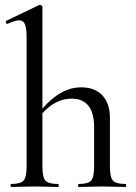

<svg xmlns="http://www.w3.org/2000/svg" viewBox="-20 -745 541 765"><path d="M480 -12Q483 -12 483 -6Q483 0 480 0Q469 0 437.5 -1Q406 -2 387 -2Q368 -2 336 -1Q304 0 294 0Q291 0 291 -6Q291 -12 294 -12Q331 -12 343 -25.5Q355 -39 355 -81V-238Q355 -352 265 -352Q202 -352 149 -294V-81Q149 -39 161 -25.5Q173 -12 211 -12Q214 -12 214 -6Q214 0 211 0Q200 0 168.5 -1Q137 -2 118 -2Q98 -2 67 -1Q36 0 25 0Q22 0 22 -6Q22 -12 25 -12Q62 -12 74 -25.5Q86 -39 86 -81V-596Q86 -632 79.5 -648Q73 -664 55 -664Q41 -664 10 -650Q8 -649 5.5 -651.5Q3 -654 3 -657.5Q3 -661 5 -662L136 -725H139Q149 -725 149 -716V-312Q222 -397 303 -397Q358 -397 388 -365Q418 -333 418 -274V-81Q418 -39 430 -25.5Q442 -12 480 -12Z"/></svg>

Font: Cormorant Garamond Book
Style: Regular
Weight: 500
Designer: Christian Thalmann (Catharsis Fonts)
Version: Version 1.000;PS 002.000;hotconv 1.0.88;makeotf.lib2.5.64775